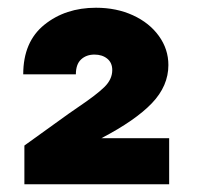

<svg xmlns="http://www.w3.org/2000/svg" viewBox="-20 -881 512 496"><path d="M417 -524V-405H43V-505L157 -587L183 -605Q229 -636 249.5 -656Q270 -676 270 -700Q270 -719 257 -729.5Q244 -740 224 -740Q203 -740 189.5 -727.5Q176 -715 176 -689H40Q40 -773 94.5 -817Q149 -861 228 -861Q281 -861 323.5 -841.5Q366 -822 390.5 -788Q415 -754 415 -713Q415 -659 372.5 -614.5Q330 -570 242 -524Z"/></svg>

Font: Be Vietnam Black
Style: Regular
Weight: 900
Designer: Lam Bao; Tony Le; Vietanh Nguyen
Foundry: Yellow Type Foundry
Version: Version 5.000